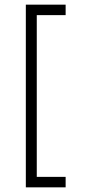

<svg xmlns="http://www.w3.org/2000/svg" viewBox="-20 -665 389 825"><path d="M262 140H91V-645H262V-600H138V95H262Z"/></svg>

Font: Tajawal Light
Style: Regular
Weight: 300
Designer: Boutros Fonts
Foundry: Created by Boutros International 2017
Version: Version 1.700